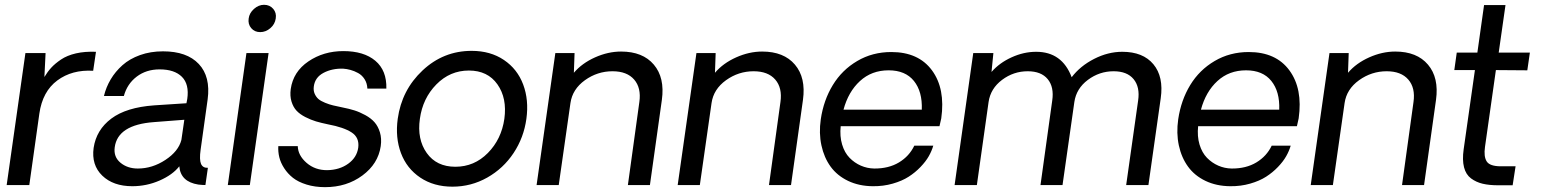

<svg xmlns="http://www.w3.org/2000/svg" viewBox="-20 -771 6421 800"><path d="M379.9 -555.2 368.2 -476.1Q280.3 -481.4 218.8 -435.8Q157.2 -390.1 144 -297.9L102.1 0H7.8L85.9 -549.8H169.9L165 -450.2Q178.2 -472.2 193.6 -489Q209 -505.9 234.1 -522.9Q259.3 -540 296.4 -548.6Q333.5 -557.1 379.9 -555.2Z M531.2 4.9Q451.7 4.9 406 -39.3Q360.4 -83.5 370.1 -154.8Q381.3 -230 443.8 -276.9Q506.3 -323.7 622.1 -332L756.8 -340.8L760.3 -358.9Q769 -419.9 738 -450.9Q707 -481.9 645 -481.9Q589.4 -481.9 549.6 -451.7Q509.8 -421.4 496.1 -371.1H413.1Q421.9 -407.7 441.2 -440.2Q460.4 -472.7 490.2 -499.3Q520 -525.9 563.5 -541.5Q606.9 -557.1 659.2 -557.1Q758.8 -557.1 808.3 -504.4Q857.9 -451.7 845.2 -356.9Q842.3 -338.4 815.9 -147Q810.1 -105.5 817.6 -88.1Q825.2 -70.8 846.2 -71.8L835.9 0Q823.7 0 806.2 -2Q732.4 -13.7 727.1 -78.1Q699.2 -42.5 645 -18.8Q590.8 4.9 531.2 4.9ZM554.2 -68.8Q614.7 -68.8 669.2 -104.7Q723.6 -140.6 735.8 -188L748 -272L621.1 -262.2Q470.2 -251 458 -157.2Q452.6 -117.2 481.9 -93Q511.2 -68.8 554.2 -68.8Z M1064 -637.2Q1041 -637.2 1026.9 -653.6Q1012.7 -669.9 1016.1 -693.8Q1019 -716.8 1038.3 -733.9Q1057.6 -751 1080.1 -751Q1104 -751 1118.4 -734.1Q1132.8 -717.3 1128.9 -693.8Q1125.5 -669.9 1106.4 -653.6Q1087.4 -637.2 1064 -637.2ZM1006.8 -549.8H1099.1L1021 0H929.2Z M1334.5 8.8Q1292 8.8 1257.3 -2Q1222.7 -12.7 1200.7 -30Q1178.7 -47.4 1164.1 -70.1Q1149.4 -92.8 1143.8 -115.7Q1138.2 -138.7 1139.6 -162.1H1220.7Q1221.7 -123.5 1257.3 -92.5Q1293 -61.5 1343.8 -62Q1395 -63 1430.9 -88.9Q1466.8 -114.7 1472.7 -155.8Q1478 -197.8 1445.1 -219.2Q1412.1 -240.7 1346.7 -252.9Q1318.4 -258.8 1296.9 -265.1Q1275.4 -271.5 1252.4 -283.2Q1229.5 -294.9 1215.6 -309.8Q1201.7 -324.7 1194.6 -347.9Q1187.5 -371.1 1191.4 -399.9Q1201.7 -472.2 1264.9 -515.1Q1328.1 -558.1 1410.6 -558.1Q1496.1 -558.1 1543.9 -517.8Q1591.8 -477.5 1589.8 -401.9H1510.7Q1509.8 -424.3 1499 -441.2Q1488.3 -458 1471.9 -466.8Q1455.6 -475.6 1440.2 -479.7Q1424.8 -483.9 1409.7 -484.9Q1363.8 -486.3 1328.1 -467.5Q1292.5 -448.7 1287.6 -411.1Q1285.2 -394 1291 -380.6Q1296.9 -367.2 1306.6 -358.6Q1316.4 -350.1 1334.5 -342.8Q1352.5 -335.4 1368.2 -331.8Q1383.8 -328.1 1407.7 -323.2Q1435.1 -317.9 1456.8 -311Q1478.5 -304.2 1502.2 -291.3Q1525.9 -278.3 1540.5 -261.7Q1555.2 -245.1 1563 -219.5Q1570.8 -193.8 1566.4 -162.1Q1555.7 -88.4 1490 -39.8Q1424.3 8.8 1334.5 8.8Z M1637.2 -275.9Q1653.8 -396 1740.7 -477.5Q1827.6 -559.1 1945.3 -559.1Q2023.4 -559.1 2079.6 -521.2Q2135.7 -483.4 2159.9 -418.9Q2184.1 -354.5 2173.3 -275.9Q2162.6 -197.8 2119.9 -133.3Q2077.1 -68.8 2010 -31Q1942.9 6.8 1865.2 6.8Q1787.6 6.8 1731.2 -31Q1674.8 -68.8 1650.6 -133.3Q1626.5 -197.8 1637.2 -275.9ZM2081.5 -275.9Q2093.3 -361.8 2052.7 -419.4Q2012.2 -477.1 1933.6 -477.1Q1855 -477.1 1798.1 -419.2Q1741.2 -361.3 1729.5 -275.9Q1717.3 -190.9 1758.1 -133.5Q1798.8 -76.2 1877.4 -76.2Q1956.1 -76.2 2012.7 -133.5Q2069.3 -190.9 2081.5 -275.9Z M2567.9 -556.2Q2658.2 -556.2 2704.3 -501.7Q2750.5 -447.3 2737.8 -355L2688 0H2596.2L2644 -346.2Q2652.3 -404.8 2622.3 -439.5Q2592.3 -474.1 2532.2 -474.1Q2469.2 -474.1 2417.2 -436.8Q2365.2 -399.4 2356.9 -341.8L2308.1 0H2215.8L2293.9 -549.8H2374L2371.1 -467.8Q2405.3 -507.8 2459.5 -532Q2513.7 -556.2 2567.9 -556.2Z M3155.8 -556.2Q3246.1 -556.2 3292.2 -501.7Q3338.4 -447.3 3325.7 -355L3275.9 0H3184.1L3231.9 -346.2Q3240.2 -404.8 3210.2 -439.5Q3180.2 -474.1 3120.1 -474.1Q3057.1 -474.1 3005.1 -436.8Q2953.1 -399.4 2944.8 -341.8L2896 0H2803.7L2881.8 -549.8H2961.9L2959 -467.8Q2993.2 -507.8 3047.4 -532Q3101.6 -556.2 3155.8 -556.2Z M3901.9 -277.8Q3896.5 -251.5 3894.5 -245.1H3482.9Q3478.5 -203.1 3488.8 -168.9Q3499 -134.8 3519.8 -113.5Q3540.5 -92.3 3566.9 -80.8Q3593.3 -69.3 3622.6 -68.8Q3682.6 -68.4 3725.6 -94.2Q3768.6 -120.1 3789.6 -164.1H3868.7Q3862.3 -142.1 3849.9 -120.1Q3837.4 -98.1 3815.4 -75.2Q3793.5 -52.2 3766.1 -34.7Q3738.8 -17.1 3699.7 -5.9Q3660.6 5.4 3616.7 4.9Q3559.1 4.4 3513.7 -17.3Q3468.3 -39.1 3440.9 -76.7Q3413.6 -114.3 3402.6 -165.3Q3391.6 -216.3 3399.9 -273.9Q3411.6 -353.5 3450 -416.5Q3488.3 -479.5 3551.8 -516.8Q3615.2 -554.2 3693.8 -554.2Q3807.1 -554.2 3863.3 -477.8Q3919.4 -401.4 3901.9 -277.8ZM3682.6 -478Q3611.8 -478 3563.2 -433.3Q3514.6 -388.7 3494.6 -314H3820.8Q3823.7 -389.2 3788.1 -433.6Q3752.4 -478 3682.6 -478Z M4656.2 -555.2Q4742.7 -555.2 4785.9 -503.2Q4829.1 -451.2 4816.4 -361.8L4765.1 0H4672.4L4722.2 -352.1Q4730.5 -408.2 4703.4 -441.2Q4676.3 -474.1 4620.1 -474.1Q4561 -474.1 4512.9 -438.2Q4464.8 -402.3 4456.5 -346.2L4407.2 0H4315.4L4364.3 -352.1Q4372.6 -408.2 4345.5 -441.2Q4318.4 -474.1 4262.2 -474.1Q4203.1 -474.1 4155.3 -438.2Q4107.4 -402.3 4099.1 -346.2L4050.3 0H3957.5L4035.2 -549.8H4119.1L4111.3 -471.2Q4144.5 -509.3 4195.1 -532.2Q4245.6 -555.2 4297.4 -555.2Q4405.3 -555.2 4445.3 -449.2Q4481 -496.1 4538.8 -525.6Q4596.7 -555.2 4656.2 -555.2Z M5391.1 -277.8Q5385.7 -251.5 5383.8 -245.1H4972.2Q4967.8 -203.1 4978 -168.9Q4988.3 -134.8 5009 -113.5Q5029.8 -92.3 5056.2 -80.8Q5082.5 -69.3 5111.8 -68.8Q5171.9 -68.4 5214.8 -94.2Q5257.8 -120.1 5278.8 -164.1H5357.9Q5351.6 -142.1 5339.1 -120.1Q5326.7 -98.1 5304.7 -75.2Q5282.7 -52.2 5255.4 -34.7Q5228 -17.1 5189 -5.9Q5149.9 5.4 5106 4.9Q5048.3 4.4 5002.9 -17.3Q4957.5 -39.1 4930.2 -76.7Q4902.8 -114.3 4891.8 -165.3Q4880.9 -216.3 4889.2 -273.9Q4900.9 -353.5 4939.2 -416.5Q4977.5 -479.5 5041 -516.8Q5104.5 -554.2 5183.1 -554.2Q5296.4 -554.2 5352.5 -477.8Q5408.7 -401.4 5391.1 -277.8ZM5171.9 -478Q5101.1 -478 5052.5 -433.3Q5003.9 -388.7 4983.9 -314H5310.1Q5313 -389.2 5277.3 -433.6Q5241.7 -478 5171.9 -478Z M5793.5 -556.2Q5883.8 -556.2 5929.9 -501.7Q5976.1 -447.3 5963.4 -355L5913.6 0H5821.8L5869.6 -346.2Q5877.9 -404.8 5847.9 -439.5Q5817.9 -474.1 5757.8 -474.1Q5694.8 -474.1 5642.8 -436.8Q5590.8 -399.4 5582.5 -341.8L5533.7 0H5441.4L5519.5 -549.8H5599.6L5596.7 -467.8Q5630.9 -507.8 5685.1 -532Q5739.3 -556.2 5793.5 -556.2Z M6222.7 1Q6185.1 1 6158 -5.4Q6130.9 -11.7 6109.4 -27.6Q6087.9 -43.5 6080.1 -74Q6072.3 -104.5 6078.6 -148.9L6125.5 -479H6039.6L6049.8 -551.8H6135.7L6163.6 -750H6252.9L6224.6 -551.8H6354.5L6343.8 -478L6212.9 -479L6167.5 -159.2Q6161.6 -118.7 6174.6 -98.4Q6187.5 -78.1 6233.9 -78.1H6294.9L6282.7 1Z"/></svg>

Font: Oakes Grotesk
Style: Italic
Weight: 400
Italic angle: -8°
Designer: Samuel Oakes
Foundry: Samuel Oakes
Version: Version 1.000;PS 001.000;hotconv 1.0.88;makeotf.lib2.5.64775